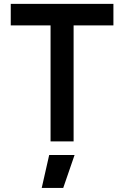

<svg xmlns="http://www.w3.org/2000/svg" viewBox="-20 -713 626 968"><path d="M234.9 0V-585H34.2V-693.4H551.8V-585H351.1V0ZM190.4 234.4 228 68.4H356L298.8 234.4Z"/></svg>

Font: Caskaydia Cove SemiBold
Style: Regular
Weight: 600
Monospace: yes
Designer: Aaron Bell
Foundry: Saja Typeworks
Version: Version 4.300; ttfautohint (v1.8.3)